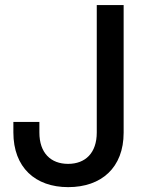

<svg xmlns="http://www.w3.org/2000/svg" viewBox="-20 -748 584 778"><path d="M256.3 10.3C391.1 10.3 481 -68.8 481 -210.4V-727.5H372.1V-210.9C372.1 -128.4 326.2 -84 255.9 -84C185.5 -84 139.6 -128.4 139.6 -210.9V-253.9H34.2V-211.4C34.2 -69.3 123 10.3 256.3 10.3Z"/></svg>

Font: Inteeer Medium
Style: Regular
Weight: 500
Designer: Rasmus Andersson
Foundry: rsms
Version: Version 4.001;Glyphs 3.4 (3402)